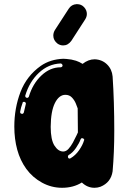

<svg xmlns="http://www.w3.org/2000/svg" viewBox="-20 -892 612 912"><path d="M428.7 0Q395 0 368.8 -25.2Q328.7 0 274.8 0Q224.3 0 179.5 -24.5Q134.7 -49 105 -89.6Q75.7 -130.2 61.9 -180.9Q48 -231.7 48 -290.6Q48 -378.2 77.2 -454.7Q106.4 -531.2 173.8 -579.2Q218.8 -610.4 280.7 -612.9L296.5 -611.9Q319.3 -610.4 341.1 -603.5Q357.4 -598 372.3 -588.6Q399.5 -610.4 430.2 -610.4Q465.3 -608.9 488.6 -585.9Q511.9 -562.9 514.9 -528.7Q522.8 -409.9 522.8 -270.8Q522.8 -168.8 514.9 -78.2Q506.9 -25.2 457.4 -5Q443.6 0 428.7 0ZM109.4 -427.2Q111.9 -427.2 113.9 -429Q115.8 -430.7 116.8 -432.2Q135.1 -494.1 176.5 -533.2Q217.8 -572.3 267.8 -572.3Q271.3 -572.3 274.3 -574.8Q277.2 -577.2 277.2 -580.7Q277.2 -584.2 274.3 -587.4Q271.3 -590.6 267.8 -590.6Q209.4 -588.1 164.6 -546Q119.8 -504 100 -438.1V-435.6Q100 -430.2 105.9 -427.7ZM280.2 -172.3Q294.1 -172.3 305.4 -184.9Q316.8 -197.5 326.2 -214.6Q335.6 -231.7 343.1 -248Q347 -256.4 350 -262.9L349 -377.2Q346.5 -384.7 340.3 -400Q334.2 -415.3 322 -428.5Q309.9 -441.6 290.6 -441.6Q260.4 -441.6 240.8 -402.5Q221.3 -363.4 220.8 -289.6Q220.8 -227.7 238.9 -200Q256.9 -172.3 280.2 -172.3ZM84.7 -351Q90.1 -351 93.1 -357.4L102.5 -397.5L103 -400Q103 -403.5 100.2 -405.9Q97.5 -408.4 94.1 -408.4Q91.1 -408.4 89.1 -406.9Q87.1 -405.4 87.1 -402.5Q79.2 -381.7 75.7 -361.4V-359.4Q75.7 -356.9 77.2 -354.7Q78.7 -352.5 81.7 -352ZM310.4 -138.6 314.9 -140.1Q338.6 -154 355.7 -178.5Q372.8 -203 379.2 -225.2L380.2 -227.2Q380.2 -230.2 377.2 -232.9Q374.3 -235.6 369.8 -235.6Q364.9 -235.6 362.9 -230.2Q356.4 -211.9 340.8 -189.1Q325.2 -166.3 305.9 -155.4Q302.5 -152.5 302.5 -147.5L303.5 -143.6Q304 -141.1 306.2 -139.9Q308.4 -138.6 310.4 -138.6ZM280.2 -676.2Q266.3 -676.2 254 -684.2Q233.2 -700 233.2 -722.8Q233.2 -736.6 240.6 -749L306.4 -850.5Q319.3 -870.8 343.6 -872.3H346Q366.3 -872.3 379.5 -857.9Q392.6 -843.6 392.6 -825.7Q392.6 -812.9 384.7 -800L318.8 -698Q303 -676.2 280.2 -676.2Z"/></svg>

Font: AKL FREE 002
Style: Regular
Weight: 400
Designer: AKL
Foundry: AKL
Version: Version 1.00;August 17, 2024;FontCreator 13.0.0.2675 64-bit